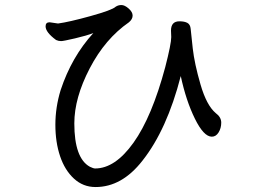

<svg xmlns="http://www.w3.org/2000/svg" viewBox="-20 -734 1040 767"><path d="M361.8 13.2Q312 13.2 275.4 -20.5Q238.8 -54.2 220 -110.1Q201.2 -166 201.2 -235.8Q201.2 -305.2 222.2 -374Q266.1 -506.8 353 -602.1Q327.1 -591.8 280 -580.8Q232.9 -569.8 224.1 -569.8Q213.9 -569.8 204.1 -574.2Q162.1 -605 162.1 -628.9Q162.1 -645 178.2 -645L211.9 -640.1Q255.9 -646 342 -669.9Q428.2 -693.8 441.9 -707Q452.1 -713.9 465.1 -713.9Q478 -713.9 493.9 -700Q509.8 -686 509.8 -671.9Q509.8 -657.2 495.1 -645Q399.9 -579.1 338.4 -460.9Q276.9 -342.8 276.9 -241.2Q276.9 -102.1 338.9 -67.9Q353 -61 359.9 -61Q439.9 -61 513.4 -164.1Q586.9 -267.1 640.1 -465.8Q664.1 -559.1 664.1 -585.9L663.1 -611.8Q663.1 -648.9 696.8 -648.9Q716.8 -648.9 728.5 -642.6Q740.2 -636.2 741.7 -618.7Q743.2 -601.1 750 -540.5Q756.8 -480 781 -396.5Q805.2 -313 841.8 -282.2Q863.8 -266.1 863.8 -244.1Q863.8 -222.2 853.3 -205.1Q842.8 -188 826.2 -188Q793.9 -188 758.5 -260Q723.1 -332 702.1 -430.2Q647 -215.8 548.8 -91.8Q466.8 13.2 361.8 13.2Z"/></svg>

Font: LXGW WenKai Mono GB Screen
Style: Regular
Weight: 400
Monospace: yes
Designer: LXGW / Fontworks Inc.
Foundry: LXGW / Fontworks Inc.
Version: Version 1.510;January 18,2025